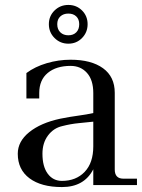

<svg xmlns="http://www.w3.org/2000/svg" viewBox="-20 -750 575 778"><path d="M231 8Q147 8 99.5 -27.5Q52 -63 52 -127Q52 -177 98.5 -214.5Q145 -252 224 -269Q264 -277 298 -281.5Q332 -286 358 -292V-373Q358 -426 332.5 -454.5Q307 -483 266 -483Q208 -483 173.5 -454.5Q139 -426 139 -373V-351H87V-454Q122 -480 169.5 -494Q217 -508 266 -508Q350 -508 397.5 -473.5Q445 -439 445 -374V-63Q445 -26 480 -26H535V0H358V-64Q321 8 231 8ZM152 -127Q152 -75 173.5 -46Q195 -17 231 -17Q288 -17 323 -53.5Q358 -90 358 -157V-257Q331 -254 299 -251Q267 -248 232 -239Q197 -231 174.5 -201Q152 -171 152 -127ZM257 -573Q224 -573 201 -596Q178 -619 178 -652Q178 -685 201 -707.5Q224 -730 257 -730Q290 -730 312.5 -707.5Q335 -685 335 -652Q335 -619 312.5 -596Q290 -573 257 -573ZM257 -607Q277 -607 289 -619Q301 -631 301 -652Q301 -672 289 -683.5Q277 -695 257 -695Q237 -695 224.5 -683.5Q212 -672 212 -652Q212 -631 224.5 -619Q237 -607 257 -607Z"/></svg>

Font: Bentinck
Style: Regular
Weight: 400
Designer: Jörg Drees
Foundry: Jörg Drees
Version: Version 1.000; ttfautohint (v1.8.4.7-5d5b)